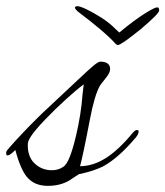

<svg xmlns="http://www.w3.org/2000/svg" viewBox="-41 -604 539 626"><path d="M402 -156C406 -161 411 -168 411 -175C411 -178 410 -180 405 -180C399 -180 394 -173 391 -170C328 -94 276 -63 220 -62C226 -84 237 -135 252 -214C262 -267 273 -304 285 -325C286 -326 292 -335 305 -351C314 -362 318 -371 318 -379C318 -395 307 -403 286 -403C277 -403 257 -385 222 -352L96 -234C17 -157 -16 -116 -16 -116C-19 -113 -21 -109 -21 -105C-21 -92 -11 -95 9 -115C20 -73 33 -44 46 -28C62 -8 85 2 115 2C142 2 165 -4 184 -15L216 -36C250 -43 276 -52 294 -61C328 -79 364 -111 402 -156ZM232 -329 228 -295C225 -253 218 -209 207 -162C194 -107 180 -68 165 -60C154 -52 141 -49 127 -49C106 -49 86 -57 71 -72C54 -88 48 -114 50 -137C51 -147 60 -166 105 -213C150 -260 201 -306 232 -329ZM211 -584C199 -582 202 -577 212 -567C269 -524 311 -489 337 -460L343 -457C352 -458 377 -476 418 -509C458 -543 478 -563 478 -570C478 -577 476 -580 471 -580C462 -580 415 -554 348 -498C336 -508 322 -526 287 -548C250 -571 224 -583 211 -584Z"/></svg>

Font: AlexBrush
Style: Regular
Weight: 400
Designer: Robert E. Leuschke
Foundry: Robert E. Leuschke
Version: Version 1.001